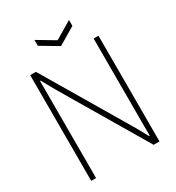

<svg xmlns="http://www.w3.org/2000/svg" viewBox="-212 -1038 1065 1164"><g transform="rotate(-30 320.0 -456.0)"><path d="M81 -740H121L474 -144L521 -59L525 -60V-740H559V0H518L169 -590L119 -680L115 -679V0H81ZM210 -912 331 -840 452 -912V-871L331 -799L210 -871Z"/></g></svg>

Font: Encode Sans Compressed
Style: Thin
Weight: 100
Designer: Pablo Impallari, Andres Torresi
Foundry: Pablo Impallari, Andres Torresi
Version: Version 1.000; ttfautohint (v1.00) -l 8 -r 50 -G 200 -x 14 -